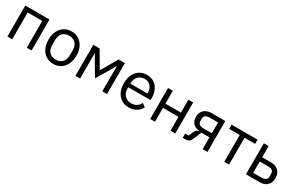

<svg xmlns="http://www.w3.org/2000/svg" viewBox="139 -1642 4216 2769"><g transform="rotate(30 2246.5 -258.0)"><path d="M85 0V-516H488V0H408V-446H165V0Z M853 12Q784 12 731.5 -21.5Q679 -55 649.5 -115.5Q620 -176 620 -258Q620 -340 649.5 -400.5Q679 -461 731.5 -494.5Q784 -528 853 -528Q922 -528 974.5 -494.5Q1027 -461 1056.5 -400.5Q1086 -340 1086 -258Q1086 -176 1056.5 -115.5Q1027 -55 974.5 -21.5Q922 12 853 12ZM853 -59Q918 -59 959 -99Q1000 -139 1000 -221V-295Q1000 -377 959 -417Q918 -457 853 -457Q789 -457 747.5 -417Q706 -377 706 -295V-221Q706 -139 747.5 -99Q789 -59 853 -59Z M1218 0V-516H1323L1433 -328L1480 -248H1484L1531 -328L1640 -516H1744V0H1666V-361V-420H1661L1632 -364L1481 -108L1330 -364L1301 -420H1296V-364V0Z M2108 12Q2038 12 1986 -21.5Q1934 -55 1905 -115.5Q1876 -176 1876 -258Q1876 -340 1905 -400.5Q1934 -461 1986 -494.5Q2038 -528 2108 -528Q2177 -528 2227 -495.5Q2277 -463 2304 -406Q2331 -349 2331 -276V-238H1960V-214Q1960 -147 2000.5 -102.5Q2041 -58 2113 -58Q2162 -58 2198.5 -81Q2235 -104 2255 -147L2312 -106Q2287 -54 2234 -21Q2181 12 2108 12ZM2108 -461Q2065 -461 2031.5 -441Q1998 -421 1979 -385.5Q1960 -350 1960 -305V-298H2245V-309Q2245 -355 2228 -389Q2211 -423 2180 -442Q2149 -461 2108 -461Z M2463 0V-516H2543V-301H2801V-516H2881V0H2801V-231H2543V0Z M3005 0V-70H3062L3095 -146Q3106 -172 3122.5 -185.5Q3139 -199 3158 -202V-206Q3091 -212 3055 -251.5Q3019 -291 3019 -356Q3019 -405 3039.5 -441Q3060 -477 3098 -496.5Q3136 -516 3188 -516H3416V0H3336V-198H3202L3148 -71Q3131 -30 3109 -15Q3087 0 3060 0ZM3200 -266H3336V-446H3200Q3155 -446 3130 -429Q3105 -412 3105 -372V-339Q3105 -299 3130 -282.5Q3155 -266 3200 -266Z M3697 0V-446H3521V-516H3953V-446H3777V0Z M4058 0V-516H4138V-329H4285Q4337 -329 4375 -309Q4413 -289 4434 -252Q4455 -215 4455 -164Q4455 -112 4434.5 -75.5Q4414 -39 4376.5 -19.5Q4339 0 4286 0ZM4138 -70H4274Q4319 -70 4344 -87Q4369 -104 4369 -144V-186Q4369 -226 4344 -242.5Q4319 -259 4274 -259H4138Z"/></g></svg>

Font: IBM Plex Sans
Style: Regular
Weight: 400
Designer: Mike Abbink, Paul van der Laan, Pieter van Rosmalen
Foundry: Bold Monday
Version: Version 3.201